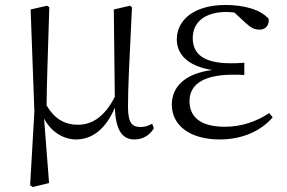

<svg xmlns="http://www.w3.org/2000/svg" viewBox="-20 -546 1151 771"><path d="M285 14C353 14 406 -31 441 -113C445 -24 470 14 520 14C557 14 583 -6 598 -31L591 -49C577 -42 564 -36 545 -36C511 -36 494 -51 494 -117C494 -198 499 -288 510 -517L502 -523L437 -508L441 -157C402 -81 353 -45 293 -45C244 -45 201 -65 167 -123C168 -219 172 -317 178 -517L169 -523L103 -508L118 -98L101 198L112 205L177 189L157 -70C185 -16 236 14 285 14Z M862 14C956 14 1030 -22 1075 -75L1061 -92C1009 -57 948 -37 883 -37C788 -37 741 -74 741 -140C741 -197 782 -246 916 -246C927 -246 936 -246 961 -245V-294C937 -292 922 -292 906 -292C794 -292 754 -332 754 -393C754 -456 801 -498 891 -498L921 -496L965 -455C989 -433 1002 -427 1023 -427C1045 -427 1062 -444 1059 -470C1025 -510 954 -526 886 -526C754 -526 690 -462 690 -388C690 -328 734 -280 832 -265C718 -250 670 -194 670 -126C670 -40 746 14 862 14Z"/></svg>

Font: Noto Serif SC Light
Style: Regular
Weight: 300
Designer: Ryoko NISHIZUKA 西塚涼子 (kana & ideographs); Frank Grießhammer (Latin, Greek & Cyrillic); Wenlong ZHANG 张文龙 (bopomofo); San
Foundry: Adobe
Version: Version 2.001;hotconv 1.1.0;makeotfexe 2.6.0